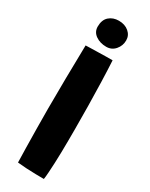

<svg xmlns="http://www.w3.org/2000/svg" viewBox="-221 -887 732 938"><g transform="rotate(30 145.0 -417.5)"><path d="M216 9Q196.5 9 169.8 8.5Q143 8 115.8 6.5Q88.5 5 66.5 2.5Q65.5 -30 64.5 -80.8Q63.5 -131.5 62.8 -189Q62 -246.5 62 -298.5Q62 -378.5 63.2 -469.5Q64.5 -560.5 66.5 -658Q75 -658.5 93.5 -658.8Q112 -659 135.2 -659.8Q158.5 -660.5 180.2 -660.8Q202 -661 217 -661Q220 -607.5 222 -542.2Q224 -477 225 -409Q226 -341 226 -278.5Q226 -247.5 225.8 -214Q225.5 -180.5 225 -147.5Q224.5 -114.5 223 -84.5Q221.5 -54.5 220 -30.2Q218.5 -6 216 9ZM147.5 -844Q182 -844 204 -825.2Q226 -806.5 226 -778Q226 -748 206.5 -725.2Q187 -702.5 156.5 -702.5Q121.5 -702.5 96.5 -720Q71.5 -737.5 71.5 -767.5Q71.5 -805.5 93.2 -824.8Q115 -844 147.5 -844Z"/></g></svg>

Font: Grandstander Thin
Style: Bold
Weight: 700
Version: Version 1.200